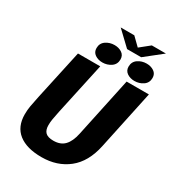

<svg xmlns="http://www.w3.org/2000/svg" viewBox="-242 -1181 1213 1333"><g transform="rotate(30 364.5 -514.5)"><path d="M628.5 -264.5Q599 -125.5 512 -56.5Q425 12.5 300 12.5Q181 12.5 116.2 -38.2Q51.5 -89 51.5 -188.5Q51.5 -222 57.5 -256.5Q63.5 -291 75.5 -346.5L160.5 -737.5H339L248.5 -319.5Q239.5 -276 235.5 -252Q231.5 -228 231.5 -204.5Q231.5 -165 251 -146.2Q270.5 -127.5 314.5 -127.5Q371.5 -127.5 403.2 -160.8Q435 -194 449 -260.5L550.5 -737.5H729ZM337.5 -768Q303 -768 278 -785.2Q253 -802.5 253 -834.5Q253 -873.5 283.2 -894.5Q313.5 -915.5 352.5 -915.5Q387 -915.5 412 -898.5Q437 -881.5 437 -849Q437 -810 406.5 -789Q376 -768 337.5 -768ZM594.5 -768Q560 -768 535 -785.2Q510 -802.5 510 -834.5Q510 -873.5 540.2 -894.5Q570.5 -915.5 609.5 -915.5Q644 -915.5 669 -898.5Q694 -881.5 694 -849Q694 -810 663.5 -789Q633 -768 594.5 -768ZM327 -1042.5H436L499.5 -980.5L576.5 -1042.5H689.5L553.5 -934.5H440.5Z"/></g></svg>

Font: Epilogue ExtraBold
Style: Italic
Weight: 800
Italic angle: -12°
Designer: Tyler Finck
Foundry: Etcetera Type Co
Version: Version 2.111; ttfautohint (v1.8.3)